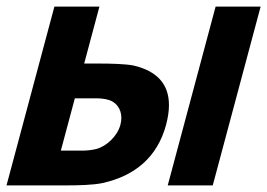

<svg xmlns="http://www.w3.org/2000/svg" viewBox="-23 -560 808 580"><path d="M-3.3 0H181.7C211.7 0 258.9 -1 286.5 -7C386.4 -29 453 -87 478.7 -183C484.5 -204.8 487.4 -224.7 487.4 -242.6C487.4 -306.6 450.5 -345.6 380.7 -362C356 -367 310.3 -368 280.3 -368H231.3L277.3 -540H141.3ZM483.7 0H619.7L764.3 -540H628.3ZM160.8 -105 203.1 -263H267.1C278.1 -263 292.9 -262 305.8 -258C327.5 -251.5 343.6 -231.4 343.6 -203.8C343.6 -197.3 342.6 -190.3 340.7 -183C331.3 -148 298.3 -118 268.1 -110C252.1 -106 236.8 -105 224.8 -105Z"/></svg>

Font: Manrope
Style: ExtraBoldItalic
Weight: 800
Italic angle: -15°
Designer: Mikhail Sharanda
Foundry: Mikhail Sharanda
Version: Version 4.502;hotconv 1.0.109;makeotfexe 2.5.65596